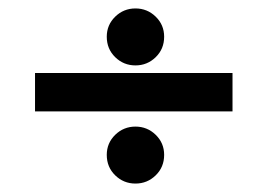

<svg xmlns="http://www.w3.org/2000/svg" viewBox="-20 -471 636 455"><path d="M531 -298V-207H63V-298ZM233 -384Q233 -412 253 -431.5Q273 -451 301 -451Q329 -451 349 -431.5Q369 -412 369 -384Q369 -355 349 -335.5Q329 -316 301 -316Q273 -316 253 -335.5Q233 -355 233 -384ZM233 -104Q233 -132 253 -151.5Q273 -171 301 -171Q329 -171 349 -151.5Q369 -132 369 -104Q369 -75 349 -55.5Q329 -36 301 -36Q273 -36 253 -55.5Q233 -75 233 -104Z"/></svg>

Font: Ekushey Mukto
Style: Bold
Weight: 700
Designer: Al Mamun Sumon
Foundry: Al Mamun Sumon
Version: Version 1.0